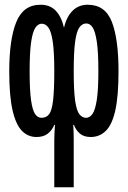

<svg xmlns="http://www.w3.org/2000/svg" viewBox="-20 -569 540 810"><path d="M350 -549Q424 -549 452 -476.5Q480 -404 480 -268Q480 -164 466.5 -103.5Q453 -43 426.5 -17Q400 9 363 9Q334 9 317 -5.5Q300 -20 292 -42H289Q290 -25 290.5 -11.5Q291 2 291 20V221H209V21Q209 3 210 -12Q211 -27 212 -42H209Q200 -20 182 -5.5Q164 9 134 9Q98 9 72.5 -17Q47 -43 33 -103.5Q19 -164 19 -268Q19 -402 48.5 -475.5Q78 -549 151 -549Q191 -549 215 -524Q239 -499 250 -452Q261 -499 286.5 -524Q312 -549 350 -549ZM344 -470Q327 -470 315 -453.5Q303 -437 297 -393.5Q291 -350 291 -269Q291 -186 297 -144Q303 -102 315 -87Q327 -72 343 -72Q359 -72 370.5 -89Q382 -106 388.5 -148.5Q395 -191 395 -269Q395 -349 388.5 -392.5Q382 -436 371 -453Q360 -470 344 -470ZM156 -469Q141 -469 129.5 -452.5Q118 -436 111.5 -392.5Q105 -349 105 -267Q105 -189 111 -146.5Q117 -104 128 -88Q139 -72 155 -72Q176 -72 187.5 -87.5Q199 -103 204 -146Q209 -189 209 -269Q209 -350 202.5 -393.5Q196 -437 184 -453Q172 -469 156 -469Z"/></svg>

Font: Noto Sans Mono ExtraCondensed Medium
Style: Regular
Weight: 500
Width: 2
Designer: Monotype Design Team
Foundry: Monotype Imaging Inc.
Version: Version 2.014